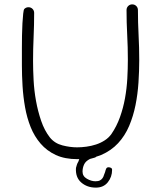

<svg xmlns="http://www.w3.org/2000/svg" viewBox="-20 -731 736 877"><path d="M492 45Q492 77 472.5 101.5Q453 126 418 126Q378 126 351 102.5Q324 79 327 36L331 22Q333 15 338 7Q340 1 342 -4H334Q276 -4 235 -23Q194 -42 165.5 -75Q137 -108 120 -150.5Q103 -193 94.5 -241Q86 -289 83 -338Q80 -387 80 -432V-511Q80 -539 80.5 -569Q81 -599 82.5 -625Q84 -651 86 -669Q88 -687 91 -690Q99 -698 110 -698Q121 -698 128.5 -690.5Q136 -683 136 -672Q136 -617 133.5 -562Q131 -507 131 -452Q131 -412 133.5 -364.5Q136 -317 144.5 -270Q153 -223 168 -179Q183 -135 208 -103Q230 -76 265 -67Q300 -58 332 -58Q352 -58 374.5 -61Q397 -64 418.5 -71Q440 -78 458.5 -90Q477 -102 489 -119Q513 -154 528 -196Q543 -238 551 -282.5Q559 -327 561.5 -372Q564 -417 564 -459Q564 -516 561 -572Q558 -628 558 -685Q558 -696 565.5 -703.5Q573 -711 584 -711Q595 -711 602.5 -703.5Q610 -696 610 -685Q610 -628 613 -571Q616 -514 616 -457Q616 -407 612.5 -354Q609 -301 599 -251Q589 -201 570 -156Q551 -111 519.5 -77Q488 -43 442 -23Q431 -19 419 -15Q420 -12 391 -5Q371 5 364 20.5Q357 36 357 53Q357 74 377 85.5Q397 97 416 97Q429 97 436.5 93Q444 89 448.5 82.5Q453 76 455 68L460 55Q462 46 465 39.5Q468 33 476 33Q481 33 486.5 35.5Q492 38 492 45Z"/></svg>

Font: Wynona
Style: Regular
Weight: 400
Italic angle: -12°
Designer: Kanati
Foundry: Kanati and Michael Everson
Version: Version 2.000